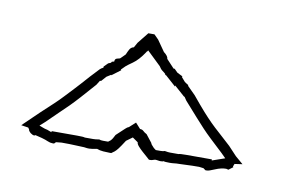

<svg xmlns="http://www.w3.org/2000/svg" viewBox="-39 -755 518 341"><g transform="rotate(10 220.0 -584.0)"><path d="M381 -523Q367 -536 358.5 -543.5Q350 -551 343 -558Q336 -565 327.5 -574.5Q319 -584 305 -601L291 -615L290 -618V-617L284 -621L277 -629L278 -630L268 -635L262 -641H260L246 -656Q246 -661 238 -667L224 -687L216 -695H205L189 -675L184 -666Q179 -665 176.5 -660.5Q174 -656 172 -651L164 -643Q163 -642 162 -642L158 -641Q154 -640 154 -635L150 -634Q149 -633 149 -632L144 -630L137 -623V-621Q133 -619 131 -617L116 -601Q101 -584 92.5 -575Q84 -566 77 -558.5Q70 -551 62 -543.5Q54 -536 40 -523L11 -495L24 -493L26 -490Q26 -488 28 -486L30 -484Q34 -481 37 -481L39 -482L51 -479Q58 -477 62.5 -475Q67 -473 71 -473H74L77 -476L87 -477Q103 -477 111.5 -476.5Q120 -476 124 -476Q128 -476 130.5 -475.5Q133 -475 137 -475Q139 -475 142.5 -475.5Q146 -476 151 -477Q156 -475 162.5 -474.5Q169 -474 174 -474H177Q178 -475 179 -475.5Q180 -476 182.5 -478Q185 -480 188.5 -484.5Q192 -489 199 -500L210 -508L220 -501Q220 -498 223.5 -494Q227 -490 231.5 -486Q236 -482 240 -478.5Q244 -475 245 -474H248Q250 -474 252.5 -475Q255 -476 257 -476Q259 -476 261 -475.5Q263 -475 266 -475Q270 -475 271 -476Q273 -475 282 -475Q287 -475 290.5 -475.5Q294 -476 299.5 -476Q305 -476 313 -476.5Q321 -477 335 -477L343 -476L347 -473H350Q353 -473 363.5 -477.5Q374 -482 383 -482L387 -481L395 -487L394 -488L396 -493L410 -495L396 -507ZM172 -496 168 -493H159Q154 -493 153 -494H151Q145 -493 141 -493Q137 -493 135 -493H126Q124 -494 112 -494H66V-492L58 -495Q53 -496 49.5 -497.5Q46 -499 43 -500L52 -508Q65 -521 73.5 -529Q82 -537 89.5 -544.5Q97 -552 106 -562Q115 -572 130 -589L135 -597H137L145 -606L153 -611V-610L169 -622L168 -623L175 -630Q177 -632 187 -639Q197 -646 207 -661L208 -663V-662L210 -665L235 -641Q238 -636 241.5 -633.5Q245 -631 247 -629Q247 -627 249 -627L268 -610V-612L286 -596Q287 -595 288 -595L292 -589Q307 -572 315.5 -562.5Q324 -553 331 -545.5Q338 -538 346.5 -530Q355 -522 370 -508L378 -500L355 -492V-494H309Q297 -494 295 -493H285Q283 -493 279.5 -493Q276 -493 271 -494H269Q268 -493 262 -493H254L250 -496Q244 -502 244 -504L233 -518Q229 -520 226.5 -522.5Q224 -525 220 -525L211 -535L200 -525Q197 -524 194 -521Q191 -518 179 -507Q177 -503 175.5 -500.5Q174 -498 172 -496Z"/></g></svg>

Font: Londrina Sketch
Style: Regular
Weight: 400
Designer: Marcelo Magalhaes
Foundry: Marcelo Magalhães
Version: Version 1.002